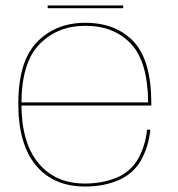

<svg xmlns="http://www.w3.org/2000/svg" viewBox="-20 -679 650 703"><path d="M291.5 4V-7Q182 -7 120.5 -82Q58.5 -156.5 58.5 -298.5Q58.5 -449.5 124.5 -517Q190 -584.5 292.5 -584.5Q398 -584.5 460 -518Q521 -453 522.5 -304H53.5V-292.5H534Q534 -298 534 -301.5Q534 -457 469.5 -526.5Q404.5 -595.5 292.5 -595.5Q184 -595.5 116 -525.5Q47 -455 47 -298.5Q47 -151 112 -73Q176.5 4 291.5 4ZM291.5 -7V4Q359 4 413.5 -19Q468 -42.5 496.5 -92.5Q524 -142 530.5 -204H518.5Q512.5 -146.5 486 -98Q458.5 -50 406 -28Q353.5 -7 291.5 -7ZM154.5 -649H431V-659H154.5Z"/></svg>

Font: Anybody SemiExpanded Thin
Style: Regular
Weight: 250
Width: 6
Version: Version 1.113;gftools[0.9.25]